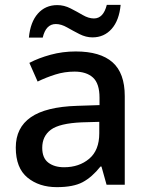

<svg xmlns="http://www.w3.org/2000/svg" viewBox="-20 -761 614 791"><path d="M292 -549Q393 -549 443.5 -504.5Q494 -460 494 -365V0H419L398 -75H394Q359 -31 320.5 -10.5Q282 10 214 10Q141 10 93 -29.5Q45 -69 45 -153Q45 -235 107 -278Q169 -321 298 -325L390 -328V-358Q390 -417 363 -441.5Q336 -466 287 -466Q246 -466 208 -454Q170 -442 135 -425L101 -502Q139 -522 188.5 -535.5Q238 -549 292 -549ZM317 -257Q225 -253 189.5 -226.5Q154 -200 154 -152Q154 -110 179 -91Q204 -72 244 -72Q306 -72 347.5 -107Q389 -142 389 -212V-259ZM99 -606Q105 -670 136 -705Q167 -740 216 -740Q244 -740 270.5 -726.5Q297 -713 321 -699Q345 -685 367 -685Q406 -685 420 -741H477Q471 -677 440 -642Q409 -607 361 -607Q334 -607 307.5 -620.5Q281 -634 256.5 -648Q232 -662 210 -662Q169 -662 156 -606Z"/></svg>

Font: Noto Sans Telugu Medium
Style: Regular
Weight: 500
Designer: Jelle Bosma - Monotype Design Team
Foundry: Monotype Imaging Inc.
Version: Version 2.005; ttfautohint (v1.8.4.7-5d5b)